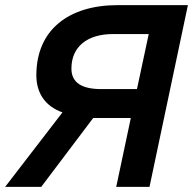

<svg xmlns="http://www.w3.org/2000/svg" viewBox="-41 -730 754 750"><path d="M543 0 693 -710H419C228 -710 101 -614 101 -436C101 -367 135 -315 203 -291L-21 0H120L323 -269H470L413 0ZM494 -382H355C280 -382 238 -406 238 -462C238 -548 300 -597 401 -597H540Z"/></svg>

Font: Geist SemiBold
Style: Italic
Weight: 600
Italic angle: -12°
Designer: Basement.studio, Andrés Briganti, Mateo Zaragoza
Foundry: Basement.studio, Vercel, Andrés Briganti, Guido Ferreyra, Mateo Zaragoza
Version: Version 1.500